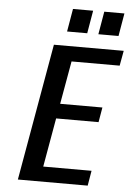

<svg xmlns="http://www.w3.org/2000/svg" viewBox="-59 -934 669 978"><g transform="rotate(5 275.0 -445.0)"><path d="M70 0 193 -700H550L536 -623H290L251 -403H467L454 -327H237L193 -77H440L427 0ZM414 -773 434 -890H537L517 -773ZM254 -773 274 -890H377L357 -773Z"/></g></svg>

Font: Cuprum SemiBold
Style: Italic
Weight: 600
Italic angle: -10°
Version: Version 3.000